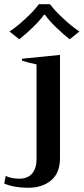

<svg xmlns="http://www.w3.org/2000/svg" viewBox="-43 -765 396 909"><path d="M2 -616Q35 -637 78 -677Q121 -717 141 -745H194Q214 -717 257 -677Q300 -637 333 -616L287 -579Q256 -603 222 -636Q188 -669 170 -695H165Q147 -669 113 -636Q79 -603 48 -579ZM-23 104 -16 68Q11 81 49 81Q88 81 109 56.5Q130 32 130 -12V-460Q87 -469 61 -478V-487L241 -505V-16Q241 54 199 89Q157 124 90 124Q24 124 -23 104Z"/></svg>

Font: Trirong Medium
Style: Regular
Weight: 500
Designer: Katatrad Team
Foundry: CadsonDemak
Version: Version 1.001